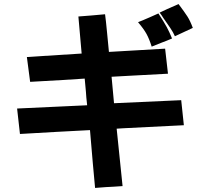

<svg xmlns="http://www.w3.org/2000/svg" viewBox="-20 -797 1002 943"><path d="M782 -709Q773 -724 764 -735Q792 -749 857 -777Q887 -737 900.5 -716Q914 -695 927 -660L839 -619Q831 -638 816 -660Q801 -682 782 -709ZM775 -588Q765 -584 725 -568Q713 -606 699.5 -630.5Q686 -655 658 -688Q676 -696 685 -699Q698 -705 716.5 -712.5Q735 -720 758 -731Q786 -688 799 -664Q812 -640 825 -608Q811 -602 798.5 -597Q786 -592 775 -588ZM584 -167 553 -165 582 117 537 120Q522 121 499.5 122Q477 123 447 126Q437 23 422 -158L252 -149Q136 -143 78 -139Q74 -176 64 -264Q182 -270 236 -272L408 -280Q405 -302 404 -318.5Q403 -335 402 -346L396 -411Q312 -405 128 -395L112 -517L381 -534Q375 -600 365 -716Q384 -717 429 -721L496 -727Q500 -699 506 -635L515 -542Q607 -548 653 -550L791 -558Q801 -476 805 -435Q681 -429 618 -425L528 -420L540 -290L870 -305L883 -182Z"/></svg>

Font: Gmarket Sans TTF Bold
Style: Regular
Weight: 700
Designer: Creative Director : Sungho Lee; Art Director : Kiwoong Choi; Project Manager : Sori Yang, Jongwook Yoon; Font Designer :
Foundry: Sandoll Inc.
Version: Version 1.000;hotconv 1.0.109;makeotfexe 2.5.65596